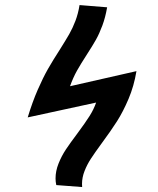

<svg xmlns="http://www.w3.org/2000/svg" viewBox="-20 -752 640 776"><path d="M204.5 -31Q204.5 -60.5 216.5 -90.8Q228.5 -121 246.2 -147.8Q264 -174.5 293 -213Q324.5 -255.5 341.8 -282.8Q359 -310 368.5 -337.5L92 -277.5Q111 -340 132.5 -389.2Q154 -438.5 174 -473.5Q194 -508.5 221.5 -551Q246 -590 259.8 -614Q273.5 -638 284.8 -667.5Q296 -697 301.5 -731.5L413 -722.5Q406 -682 393.8 -649Q381.5 -616 367.8 -591.5Q354 -567 331 -531.5Q307 -494.5 291.2 -466.5Q275.5 -438.5 263 -403.5L531.5 -464.5Q521.5 -404 499.5 -352.2Q477.5 -300.5 453 -262Q428.5 -223.5 391.5 -173.5Q363 -134.5 347.5 -110.8Q332 -87 321.8 -61Q311.5 -35 311.5 -9Q311.5 -0.5 312 4L207.5 -4Q204.5 -17.5 204.5 -31Z"/></svg>

Font: JuliaMono
Style: Bold Italic
Weight: 700
Italic angle: -9°
Monospace: yes
Designer: cormullion
Foundry: corm
Version: Version 0.057; ttfautohint (v1.8.4)